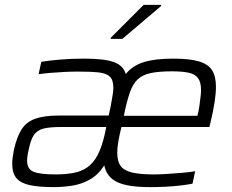

<svg xmlns="http://www.w3.org/2000/svg" viewBox="-20 -758 950 786"><path d="M200 8Q140 8 102.5 0Q65 -8 47.5 -28.5Q30 -49 30 -88Q30 -100 32 -114.5Q34 -129 37 -145Q49 -198 68.5 -228.5Q88 -259 124.5 -272Q161 -285 221 -285Q255 -285 289 -285Q323 -285 357 -285Q391 -285 425 -285L433 -322Q437 -347 440.5 -365.5Q444 -384 444 -399Q444 -430 430 -444Q416 -458 384 -461.5Q352 -465 299 -465Q276 -465 244.5 -463.5Q213 -462 184 -459.5Q155 -457 138 -454L149 -505Q179 -510 225 -514Q271 -518 324 -518Q405 -518 444.5 -504.5Q484 -491 495 -455Q522 -489 568 -503.5Q614 -518 690 -518Q757 -518 795 -506.5Q833 -495 848.5 -470Q864 -445 864 -403Q864 -375 858.5 -339.5Q853 -304 842 -258L837 -238H477Q469 -205 464.5 -179Q460 -153 460 -133Q460 -98 473.5 -79Q487 -60 520 -52Q553 -44 609 -44Q635 -44 665 -46Q695 -48 725 -50.5Q755 -53 779 -57L768 -6Q747 -2 718 1.5Q689 5 656.5 6.5Q624 8 594 8Q502 8 459 -13Q416 -34 407 -81Q381 -41 346 -22Q311 -3 273 2.5Q235 8 200 8ZM207 -44Q248 -44 280.5 -50Q313 -56 337.5 -73Q362 -90 379.5 -123Q397 -156 409 -209L415 -238H226Q183 -238 157.5 -231.5Q132 -225 118.5 -205Q105 -185 97 -143Q94 -131 92.5 -120Q91 -109 91 -100Q91 -66 117 -55Q143 -44 207 -44ZM487 -284H788L792 -300Q795 -314 797 -330Q799 -346 801 -361.5Q803 -377 803 -389Q803 -422 790.5 -438.5Q778 -455 751.5 -460.5Q725 -466 684 -466Q631 -466 597.5 -459Q564 -452 544 -433.5Q524 -415 511.5 -379Q499 -343 487 -284ZM433 -599 434 -604 568 -738H640L639 -733L481 -599Z"/></svg>

Font: Saira Thin Light
Style: Italic
Weight: 300
Italic angle: -12°
Version: Version 1.101